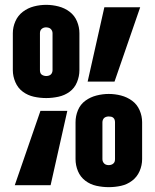

<svg xmlns="http://www.w3.org/2000/svg" viewBox="-20 -765 640 793"><path d="M171 -360Q145 -360 120 -365.5Q95 -371 74.5 -386Q54 -401 43.5 -425.5Q33 -450 33 -475V-628Q33 -653 43.5 -677Q54 -701 74.5 -716.5Q95 -732 120 -738.5Q145 -745 171 -745Q196 -745 221.5 -738.5Q247 -732 267.5 -716.5Q288 -701 298 -677Q308 -653 308 -628V-475Q308 -450 298 -425.5Q288 -401 267.5 -386Q247 -371 221.5 -365.5Q196 -360 171 -360ZM342 -428 411 -735H559L453 -428ZM171 -451Q176 -451 181 -452.5Q186 -454 189.5 -457Q193 -460 195 -465Q197 -470 197 -475V-628Q197 -633 195 -637.5Q193 -642 189.5 -645.5Q186 -649 180.5 -650.5Q175 -652 170 -652Q165 -652 160.5 -650.5Q156 -649 152 -645.5Q148 -642 146.5 -637.5Q145 -633 145 -628V-475Q145 -470 146.5 -465Q148 -460 152 -457Q156 -454 161 -452.5Q166 -451 171 -451ZM429 8Q404 8 378.5 2.5Q353 -3 332.5 -18.5Q312 -34 302 -58Q292 -82 292 -108V-260Q292 -286 302 -310Q312 -334 332.5 -349Q353 -364 378.5 -370.5Q404 -377 429 -377Q455 -377 480 -370.5Q505 -364 525.5 -349Q546 -334 556.5 -310Q567 -286 567 -260V-108Q567 -82 556.5 -58Q546 -34 525.5 -18.5Q505 -3 480 2.5Q455 8 429 8ZM41 0 147 -307H258L189 0ZM429 -83Q434 -83 439 -84.5Q444 -86 448 -89.5Q452 -93 453.5 -97.5Q455 -102 455 -108V-260Q455 -265 453.5 -270Q452 -275 448 -278.5Q444 -282 439 -283Q434 -284 429 -284Q424 -284 419 -282.5Q414 -281 410.5 -278Q407 -275 405 -270Q403 -265 403 -260V-108Q403 -102 405 -97.5Q407 -93 410.5 -89.5Q414 -86 419 -84.5Q424 -83 429 -83Z"/></svg>

Font: Iosevka Curly Slab HvEx
Style: Regular
Weight: 900
Width: 7
Monospace: yes
Designer: Belleve Invis
Foundry: Belleve Invis
Version: Version 11.1.0; ttfautohint (v1.8.3)